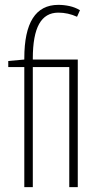

<svg xmlns="http://www.w3.org/2000/svg" viewBox="-20 -770 390 790"><path d="M80 0V-494H14V-519L80 -525V-530Q80 -750 220 -750Q243 -750 266 -745Q289 -740 309 -728L297 -701Q260 -718 220 -718Q167 -718 141 -671.5Q115 -625 115 -529V-525H300V0H265V-494H115V0Z"/></svg>

Font: Georama Condensed ExtraLight
Style: Regular
Weight: 200
Width: 3
Designer: Jean-Baptiste Levee
Foundry: Production Type
Version: Version 1.000